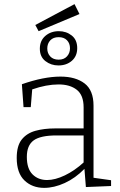

<svg xmlns="http://www.w3.org/2000/svg" viewBox="-20 -903 580 930"><path d="M396 3 389 -85Q345 -40 293.5 -16.5Q242 7 194 7Q136 7 98.5 -29Q61 -65 61 -138Q61 -197 85.5 -227.5Q110 -258 152 -269.5Q194 -281 247 -281H385V-383Q385 -442 352 -468Q319 -494 264 -494Q205 -494 136 -470L129 -384H94L86 -495Q192 -532 273 -532Q346 -532 389.5 -499Q433 -466 433 -391V-42L518 -30V-2ZM110 -143Q110 -86 137.5 -58.5Q165 -31 208 -31Q247 -31 294 -53.5Q341 -76 385 -116V-247H254Q176 -247 143 -223Q110 -199 110 -143ZM167 -752 151 -782 341 -883 365 -835ZM263 -586Q227 -586 200 -607Q173 -628 173 -667Q173 -706 199.5 -729Q226 -752 265 -752Q301 -752 327.5 -731Q354 -710 354 -670Q354 -631 328 -608.5Q302 -586 263 -586ZM264 -614Q290 -614 304.5 -630Q319 -646 319 -669Q319 -693 304.5 -708Q290 -723 264 -723Q238 -723 223.5 -707.5Q209 -692 209 -668Q209 -645 223.5 -629.5Q238 -614 264 -614Z"/></svg>

Font: Bitter Light
Style: Regular
Weight: 300
Designer: Sol Matas, and Bitter project Authors
Foundry: Sol Matas
Version: Version 2.001